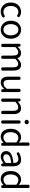

<svg xmlns="http://www.w3.org/2000/svg" viewBox="2242 -3078 849 5373"><g transform="rotate(90 2666.5 -391.5)"><path d="M50.8 -271.5Q50.8 -395.5 124 -476.1Q197.3 -556.6 313.5 -556.6Q387.7 -556.6 445.3 -513.7Q472.7 -492.2 450.2 -463.9Q426.8 -430.7 391.6 -458Q353.5 -481.4 316.4 -481.4Q242.2 -481.4 194.3 -422.9Q146.5 -364.3 146.5 -271.5Q146.5 -177.7 192.9 -120.6Q239.3 -63.5 314.5 -63.5Q363.3 -63.5 410.2 -92.8Q443.4 -117.2 463.9 -83Q481.4 -54.7 455.1 -35.2Q389.6 12.7 305.7 12.7Q194.3 12.7 122.6 -63.5Q50.8 -139.6 50.8 -271.5Z M811.5 -556.6Q923.8 -556.6 993.7 -475.6Q1063.5 -394.5 1063.5 -271.5Q1063.5 -141.6 989.7 -64.5Q916 12.7 811.5 12.7Q707 12.7 633.3 -64.5Q559.6 -141.6 559.6 -271.5Q559.6 -401.4 633.3 -479Q707 -556.6 811.5 -556.6ZM969.7 -271.5Q969.7 -360.4 928.2 -420.9Q886.7 -481.4 811.5 -481.4Q741.2 -481.4 698.2 -423.3Q655.3 -365.2 655.3 -271.5Q655.3 -177.7 698.2 -120.6Q741.2 -63.5 811.5 -63.5Q881.8 -63.5 925.8 -120.6Q969.7 -177.7 969.7 -271.5Z M1206.1 -44.9V-505.9Q1206.1 -543 1245.1 -543Q1281.2 -543 1284.2 -507.8L1289.1 -463.9H1292Q1376 -556.6 1460.9 -556.6Q1575.2 -556.6 1611.3 -453.1Q1706.1 -556.6 1790 -556.6Q1955.1 -556.6 1955.1 -343.8V-44.9Q1955.1 0 1910.2 0Q1864.3 0 1864.3 -44.9V-332Q1864.3 -408.2 1840.3 -442.4Q1816.4 -476.6 1763.7 -476.6Q1702.1 -476.6 1626 -393.6V-44.9Q1626 0 1581.1 0Q1535.2 0 1535.2 -44.9V-332Q1535.2 -408.2 1511.2 -442.4Q1487.3 -476.6 1434.6 -476.6Q1371.1 -476.6 1296.9 -393.6V-44.9Q1296.9 0 1252 0Q1206.1 0 1206.1 -44.9Z M2555.7 -498V-38.1Q2555.7 0 2516.6 0Q2479.5 0 2476.6 -36.1L2472.7 -85H2469.7Q2384.8 12.7 2290 12.7Q2125 12.7 2125 -199.2V-498Q2125 -543 2170.9 -543Q2215.8 -543 2215.8 -498V-210Q2215.8 -134.8 2240.2 -100.6Q2264.6 -66.4 2318.4 -66.4Q2359.4 -66.4 2392.6 -87.4Q2425.8 -108.4 2464.8 -158.2V-498Q2464.8 -543 2510.7 -543Q2555.7 -543 2555.7 -498Z M2738.3 -44.9V-505.9Q2738.3 -543 2777.3 -543Q2812.5 -543 2817.4 -507.8L2821.3 -464.8H2824.2Q2918 -556.6 3006.8 -556.6Q3172.9 -556.6 3172.9 -343.8V-44.9Q3172.9 0 3127.9 0Q3081.1 0 3081.1 -44.9V-332Q3081.1 -408.2 3056.6 -442.4Q3032.2 -476.6 2978.5 -476.6Q2939.5 -476.6 2906.2 -457Q2873 -437.5 2829.1 -393.6V-44.9Q2829.1 0 2784.2 0Q2738.3 0 2738.3 -44.9Z M3439.5 -498V-44.9Q3439.5 0 3394.5 0Q3348.6 0 3348.6 -44.9V-498Q3348.6 -543 3394.5 -543Q3439.5 -543 3439.5 -498ZM3458 -713.9Q3458 -688.5 3439.5 -671.9Q3420.9 -655.3 3394.5 -655.3Q3367.2 -655.3 3349.6 -671.9Q3332 -688.5 3332 -713.9Q3332 -741.2 3349.6 -757.3Q3367.2 -773.4 3394.5 -773.4Q3421.9 -773.4 3439.9 -757.3Q3458 -741.2 3458 -713.9Z M4058.6 -751V-37.1Q4058.6 0 4019.5 0Q3983.4 0 3979.5 -33.2L3975.6 -64.5H3973.6Q3894.5 12.7 3808.6 12.7Q3705.1 12.7 3644.5 -62.5Q3584 -137.7 3584 -271.5Q3584 -399.4 3653.3 -478Q3722.7 -556.6 3819.3 -556.6Q3865.2 -556.6 3899.4 -541.5Q3933.6 -526.4 3972.7 -493.2L3966.8 -586.9V-751Q3966.8 -795.9 4013.7 -795.9Q4058.6 -795.9 4058.6 -751ZM3966.8 -137.7V-422.9Q3902.3 -480.5 3835 -480.5Q3768.6 -480.5 3723.6 -422.4Q3678.7 -364.3 3678.7 -272.5Q3678.7 -173.8 3717.8 -118.7Q3756.8 -63.5 3828.1 -63.5Q3899.4 -63.5 3966.8 -137.7Z M4633.8 -334V-37.1Q4633.8 0 4594.7 0Q4558.6 0 4554.7 -34.2L4550.8 -65.4H4547.9Q4454.1 12.7 4367.2 12.7Q4296.9 12.7 4252.4 -28.3Q4208 -69.3 4208 -140.6Q4208 -228.5 4287.6 -276.4Q4367.2 -324.2 4542 -343.8Q4542 -481.4 4430.7 -481.4Q4367.2 -481.4 4297.9 -442.4Q4265.6 -422.9 4248 -456.1Q4230.5 -485.4 4256.8 -501Q4352.5 -556.6 4445.3 -556.6Q4541 -556.6 4587.4 -497.6Q4633.8 -438.5 4633.8 -334ZM4542 -131.8V-284.2Q4409.2 -267.6 4353.5 -234.9Q4297.9 -202.1 4297.9 -147.5Q4297.9 -103.5 4324.2 -81.5Q4350.6 -59.6 4393.6 -59.6Q4460.9 -59.6 4542 -131.8Z M5241.2 -751V-37.1Q5241.2 0 5202.1 0Q5166 0 5162.1 -33.2L5158.2 -64.5H5156.2Q5077.1 12.7 4991.2 12.7Q4887.7 12.7 4827.1 -62.5Q4766.6 -137.7 4766.6 -271.5Q4766.6 -399.4 4835.9 -478Q4905.3 -556.6 5002 -556.6Q5047.9 -556.6 5082 -541.5Q5116.2 -526.4 5155.3 -493.2L5149.4 -586.9V-751Q5149.4 -795.9 5196.3 -795.9Q5241.2 -795.9 5241.2 -751ZM5149.4 -137.7V-422.9Q5085 -480.5 5017.6 -480.5Q4951.2 -480.5 4906.2 -422.4Q4861.3 -364.3 4861.3 -272.5Q4861.3 -173.8 4900.4 -118.7Q4939.5 -63.5 5010.7 -63.5Q5082 -63.5 5149.4 -137.7Z"/></g></svg>

Font: GenSenMaruGothic TW TTF Regular
Style: Regular
Weight: 400
Version: Version 1.301